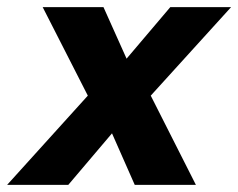

<svg xmlns="http://www.w3.org/2000/svg" viewBox="-48 -520 670 540"><path d="M72 -500H243L308 -355L431 -500H602L376 -251L503 0H331L267 -145L144 0H-28L199 -251Z"/></svg>

Font: Albert Sans ExtraBold
Style: Italic
Weight: 800
Italic angle: -11.25°
Designer: Andreas Rasmussen
Foundry: a.Foundry
Version: Version 1.025